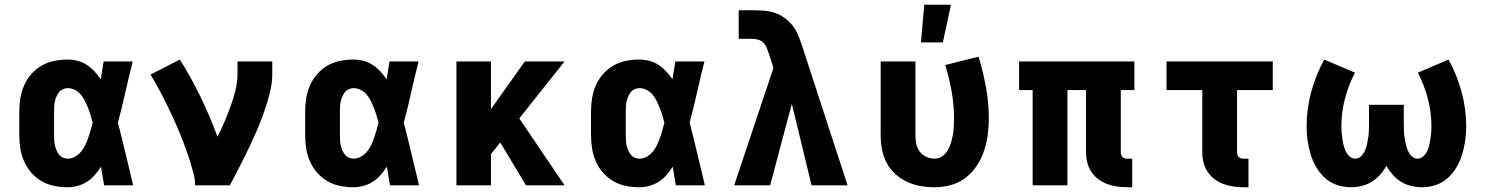

<svg xmlns="http://www.w3.org/2000/svg" viewBox="-20 -778 6240 806"><path d="M264 8Q236 8 208 2.5Q180 -3 155.5 -17Q131 -31 112 -52.5Q93 -74 81.5 -100Q70 -126 65.5 -154Q61 -182 61 -210V-310Q61 -338 65.5 -366Q70 -394 81.5 -420Q93 -446 112 -467.5Q131 -489 155.5 -503Q180 -517 208 -522.5Q236 -528 264 -528Q285 -528 306 -522.5Q327 -517 344.5 -505.5Q362 -494 376.5 -478.5Q391 -463 403 -445Q406 -464 409 -482.5Q412 -501 415 -520H537Q521 -456 506.5 -391.5Q492 -327 475 -263Q492 -198 507.5 -132Q523 -66 539 0H417Q414 -20 410.5 -39.5Q407 -59 404 -78Q392 -60 378 -43.5Q364 -27 346 -15.5Q328 -4 307 2Q286 8 264 8ZM264 -112Q281 -112 295.5 -120.5Q310 -129 320.5 -141.5Q331 -154 338 -169Q345 -184 350.5 -199.5Q356 -215 360.5 -231Q365 -247 369 -263Q365 -278 360.5 -293.5Q356 -309 350 -324Q344 -339 337 -353.5Q330 -368 319.5 -380.5Q309 -393 294.5 -400.5Q280 -408 264 -408Q254 -408 244 -403.5Q234 -399 227.5 -390.5Q221 -382 217 -372.5Q213 -363 210.5 -352.5Q208 -342 207.5 -331.5Q207 -321 207 -310V-210Q207 -199 207.5 -188.5Q208 -178 210.5 -167.5Q213 -157 217 -147.5Q221 -138 227.5 -129.5Q234 -121 244 -116.5Q254 -112 264 -112Z M799 0Q799 -25 792.5 -49.5Q786 -74 778.5 -98.5Q771 -123 762.5 -146.5Q754 -170 745 -193.5Q736 -217 726 -240Q716 -263 705.5 -286Q695 -309 684 -331.5Q673 -354 661.5 -376.5Q650 -399 637.5 -421Q625 -443 612 -465L735 -528Q783 -452 822.5 -370Q862 -288 893 -204Q909 -235 922.5 -267Q936 -299 948 -332Q960 -365 968.5 -399Q977 -433 977 -468V-520H1123V-468Q1123 -436 1116.5 -405.5Q1110 -375 1100.5 -344.5Q1091 -314 1080 -284.5Q1069 -255 1056.5 -226Q1044 -197 1030.5 -168.5Q1017 -140 1003 -112Q989 -84 974.5 -56Q960 -28 945 0Z M1464 8Q1436 8 1408 2.5Q1380 -3 1355.5 -17Q1331 -31 1312 -52.5Q1293 -74 1281.5 -100Q1270 -126 1265.5 -154Q1261 -182 1261 -210V-310Q1261 -338 1265.5 -366Q1270 -394 1281.5 -420Q1293 -446 1312 -467.5Q1331 -489 1355.5 -503Q1380 -517 1408 -522.5Q1436 -528 1464 -528Q1485 -528 1506 -522.5Q1527 -517 1544.5 -505.5Q1562 -494 1576.5 -478.5Q1591 -463 1603 -445Q1606 -464 1609 -482.5Q1612 -501 1615 -520H1737Q1721 -456 1706.5 -391.5Q1692 -327 1675 -263Q1692 -198 1707.5 -132Q1723 -66 1739 0H1617Q1614 -20 1610.5 -39.5Q1607 -59 1604 -78Q1592 -60 1578 -43.5Q1564 -27 1546 -15.5Q1528 -4 1507 2Q1486 8 1464 8ZM1464 -112Q1481 -112 1495.5 -120.5Q1510 -129 1520.5 -141.5Q1531 -154 1538 -169Q1545 -184 1550.5 -199.5Q1556 -215 1560.5 -231Q1565 -247 1569 -263Q1565 -278 1560.5 -293.5Q1556 -309 1550 -324Q1544 -339 1537 -353.5Q1530 -368 1519.5 -380.5Q1509 -393 1494.5 -400.5Q1480 -408 1464 -408Q1454 -408 1444 -403.5Q1434 -399 1427.5 -390.5Q1421 -382 1417 -372.5Q1413 -363 1410.5 -352.5Q1408 -342 1407.5 -331.5Q1407 -321 1407 -310V-210Q1407 -199 1407.5 -188.5Q1408 -178 1410.5 -167.5Q1413 -157 1417 -147.5Q1421 -138 1427.5 -129.5Q1434 -121 1444 -116.5Q1454 -112 1464 -112Z M1896 0V-520H2041V-320L2183 -520H2350L2160 -281L2350 0H2188L2080 -180L2041 -131V0Z M2664 8Q2636 8 2608 2.5Q2580 -3 2555.5 -17Q2531 -31 2512 -52.5Q2493 -74 2481.5 -100Q2470 -126 2465.5 -154Q2461 -182 2461 -210V-310Q2461 -338 2465.5 -366Q2470 -394 2481.5 -420Q2493 -446 2512 -467.5Q2531 -489 2555.5 -503Q2580 -517 2608 -522.5Q2636 -528 2664 -528Q2685 -528 2706 -522.5Q2727 -517 2744.5 -505.5Q2762 -494 2776.5 -478.5Q2791 -463 2803 -445Q2806 -464 2809 -482.5Q2812 -501 2815 -520H2937Q2921 -456 2906.5 -391.5Q2892 -327 2875 -263Q2892 -198 2907.5 -132Q2923 -66 2939 0H2817Q2814 -20 2810.5 -39.5Q2807 -59 2804 -78Q2792 -60 2778 -43.5Q2764 -27 2746 -15.5Q2728 -4 2707 2Q2686 8 2664 8ZM2664 -112Q2681 -112 2695.5 -120.5Q2710 -129 2720.5 -141.5Q2731 -154 2738 -169Q2745 -184 2750.5 -199.5Q2756 -215 2760.5 -231Q2765 -247 2769 -263Q2765 -278 2760.5 -293.5Q2756 -309 2750 -324Q2744 -339 2737 -353.5Q2730 -368 2719.5 -380.5Q2709 -393 2694.5 -400.5Q2680 -408 2664 -408Q2654 -408 2644 -403.5Q2634 -399 2627.5 -390.5Q2621 -382 2617 -372.5Q2613 -363 2610.5 -352.5Q2608 -342 2607.5 -331.5Q2607 -321 2607 -310V-210Q2607 -199 2607.5 -188.5Q2608 -178 2610.5 -167.5Q2613 -157 2617 -147.5Q2621 -138 2627.5 -129.5Q2634 -121 2644 -116.5Q2654 -112 2664 -112Z M3062 0 3227 -493 3209 -549Q3204 -562 3199.5 -575Q3195 -588 3185.5 -598Q3176 -608 3162.5 -611.5Q3149 -615 3135 -615H3081V-735H3135Q3159 -735 3183 -733.5Q3207 -732 3229.5 -725Q3252 -718 3272 -704Q3292 -690 3306.5 -671.5Q3321 -653 3330.5 -630.5Q3340 -608 3347 -586L3538 0H3387L3304 -342L3213 0Z M3904 8Q3874 8 3844.5 3Q3815 -2 3788 -14.5Q3761 -27 3738.5 -47.5Q3716 -68 3702 -94.5Q3688 -121 3682.5 -150.5Q3677 -180 3677 -210V-520H3823V-210Q3823 -192 3826.5 -174Q3830 -156 3841 -141.5Q3852 -127 3869 -119.5Q3886 -112 3904 -112Q3921 -112 3935.5 -122Q3950 -132 3958.5 -147Q3967 -162 3972 -178.5Q3977 -195 3980 -211.5Q3983 -228 3984 -245.5Q3985 -263 3985 -280Q3985 -337 3975 -393.5Q3965 -450 3948 -505L4088 -540Q4107 -477 4119 -412Q4131 -347 4131 -281Q4131 -247 4126.5 -212.5Q4122 -178 4111 -145Q4100 -112 4080.5 -82.5Q4061 -53 4034 -32Q4007 -11 3973 -1.5Q3939 8 3904 8ZM3846 -600 3860 -758H3972L3938 -600Z M4733 8H4713Q4691 8 4669.5 5Q4648 2 4628 -5.5Q4608 -13 4590.5 -26Q4573 -39 4561 -57.5Q4549 -76 4544 -97Q4539 -118 4539 -140V-400H4461V0H4315V-400H4258V-520H4742V-400H4685V-140Q4685 -134 4686.5 -128.5Q4688 -123 4692 -119Q4696 -115 4701.5 -113.5Q4707 -112 4713 -112H4733Z M5221 8H5201Q5179 8 5157.5 5Q5136 2 5116 -5.5Q5096 -13 5078.5 -26Q5061 -39 5049 -57.5Q5037 -76 5032 -97Q5027 -118 5027 -140V-400H4877V-520H5323V-400H5173V-140Q5173 -134 5174.5 -128.5Q5176 -123 5180 -119Q5184 -115 5189.5 -113.5Q5195 -112 5201 -112H5221Z M5651 8Q5621 8 5592.5 -1.5Q5564 -11 5542 -31Q5520 -51 5505 -77Q5490 -103 5481.5 -131.5Q5473 -160 5469 -189.5Q5465 -219 5465 -248Q5465 -321 5484.5 -392.5Q5504 -464 5539 -528L5668 -473Q5641 -421 5626 -364Q5611 -307 5611 -249Q5611 -236 5612 -222.5Q5613 -209 5615 -195.5Q5617 -182 5620 -169Q5623 -156 5629 -143.5Q5635 -131 5645.5 -121.5Q5656 -112 5669 -112Q5684 -112 5694.5 -123Q5705 -134 5710.5 -147Q5716 -160 5719 -174Q5722 -188 5724 -202.5Q5726 -217 5726.5 -231.5Q5727 -246 5727 -260V-338H5873V-260Q5873 -246 5873.5 -231.5Q5874 -217 5876 -202.5Q5878 -188 5881 -174Q5884 -160 5889.5 -147Q5895 -134 5905.5 -123Q5916 -112 5931 -112Q5944 -112 5954.5 -121.5Q5965 -131 5971 -143.5Q5977 -156 5980 -169Q5983 -182 5985 -195.5Q5987 -209 5988 -222.5Q5989 -236 5989 -249Q5989 -307 5974 -364Q5959 -421 5932 -473L6061 -528Q6096 -464 6115.5 -392.5Q6135 -321 6135 -248Q6135 -219 6131 -189.5Q6127 -160 6118.5 -131.5Q6110 -103 6095 -77Q6080 -51 6058 -31Q6036 -11 6007.5 -1.5Q5979 8 5949 8Q5926 8 5903.5 2.5Q5881 -3 5861.5 -15Q5842 -27 5826.5 -44.5Q5811 -62 5800 -82Q5789 -62 5773.5 -44.5Q5758 -27 5738.5 -15Q5719 -3 5696.5 2.5Q5674 8 5651 8Z"/></svg>

Font: Iosevka Aile Heavy
Style: Regular
Weight: 900
Designer: Belleve Invis
Foundry: Belleve Invis
Version: Version 31.1.0; ttfautohint (v1.8.4)